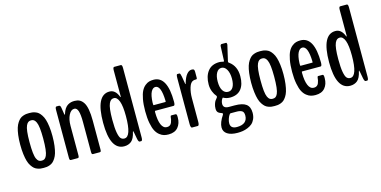

<svg xmlns="http://www.w3.org/2000/svg" viewBox="-79 -1123 3376 1700"><g transform="rotate(-15 1608.5 -273.5)"><path d="M250.5 -247.1Q250.5 -304.2 246.1 -341.8Q241.7 -379.4 232.7 -398.2Q223.6 -417 213.4 -423.8Q203.1 -430.7 188 -430.7Q172.9 -430.7 162.4 -423.8Q151.9 -417 142.8 -398.2Q133.8 -379.4 129.4 -342Q125 -304.7 125 -247.1Q125 -188.5 129.2 -150.4Q133.3 -112.3 142.3 -93.3Q151.4 -74.2 161.9 -67.6Q172.4 -61 188 -61Q203.6 -61 213.9 -67.6Q224.1 -74.2 232.9 -93Q241.7 -111.8 246.1 -150.1Q250.5 -188.5 250.5 -247.1ZM216.3 3.9Q204.1 5.4 188 5.4Q171.9 5.4 159.4 3.9Q147 2.4 130.9 -3.4Q114.7 -9.3 102.8 -19.5Q90.8 -29.8 78.1 -48.8Q65.4 -67.9 57.6 -93.8Q49.8 -119.6 44.7 -158.9Q39.6 -198.2 39.6 -247.1Q39.6 -295.9 44.7 -334.7Q49.8 -373.5 58.1 -399.4Q66.4 -425.3 79.1 -444.1Q91.8 -462.9 103.8 -472.9Q115.7 -482.9 132.1 -488.5Q148.4 -494.1 160.4 -495.6Q172.4 -497.1 188 -497.1Q203.6 -497.1 215.6 -495.6Q227.5 -494.1 243.7 -488.5Q259.8 -482.9 271.7 -472.9Q283.7 -462.9 296.4 -444.1Q309.1 -425.3 317.1 -399.4Q325.2 -373.5 330.3 -334.7Q335.4 -295.9 335.4 -247.1Q335.4 -198.2 330.3 -158.9Q325.2 -119.6 317.4 -93.8Q309.6 -67.9 297.1 -48.8Q284.7 -29.8 272.7 -19.5Q260.7 -9.3 244.6 -3.4Q228.5 2.4 216.3 3.9Z M438 0Q432.1 0 429 -4.6Q425.8 -9.3 425.8 -23.9V-461.9Q425.8 -491.2 437.5 -491.2H458.5Q465.3 -491.2 469.7 -486.8Q474.1 -482.4 476.6 -468.3L486.3 -406.7Q487.3 -401.4 489.7 -401.4Q491.7 -401.4 492.7 -406.2Q501 -434.6 513.9 -453.6Q526.9 -472.7 542.5 -481.7Q558.1 -490.7 572 -493.9Q585.9 -497.1 603 -497.1Q629.9 -497.1 649.4 -487.3Q668.9 -477.5 684.3 -454.3Q699.7 -431.2 707.5 -388.9Q715.3 -346.7 715.3 -285.6V-23.9Q715.3 -9.3 712.4 -4.6Q709.5 0 703.1 0H640.6Q634.3 0 631.3 -4.6Q628.4 -9.3 628.4 -23.9V-296.4Q628.4 -365.2 617.9 -397.9Q607.4 -430.7 583.5 -430.7Q553.2 -430.7 533.2 -391.4Q513.2 -352.1 513.2 -293V-23.9Q513.2 -9.3 510 -4.6Q506.8 0 501 0Z M927.2 5.4Q798.8 5.4 798.8 -244.1Q798.8 -497.1 923.8 -497.1Q978 -497.1 1003.9 -428.7Q1007.3 -423.8 1007.8 -423.8Q1009.8 -423.8 1009.8 -430.2V-668Q1009.8 -697.3 1022 -697.3H1082.5Q1094.7 -697.3 1094.7 -668V-32.7Q1094.7 0 1083 0H1068.8Q1058.1 0 1052.2 -29.3Q1039.1 -104.5 1036.6 -105.5Q1035.2 -104 1033.2 -99.6Q1020 -39.1 993.2 -16.8Q966.3 5.4 927.2 5.4ZM1009.3 -249.5Q1009.3 -341.8 992.7 -386.2Q976.1 -430.7 946.3 -430.7Q931.6 -430.7 921.1 -423.1Q910.6 -415.5 901.9 -396.5Q893.1 -377.4 888.7 -340.6Q884.3 -303.7 884.3 -249.5Q884.3 -173.8 892.1 -131.3Q899.9 -88.9 912.6 -75Q925.3 -61 945.8 -61Q1009.3 -61 1009.3 -249.5Z M1449.7 -118.2Q1449.7 -64 1420.4 -29.3Q1391.1 5.4 1333.5 5.4Q1310.5 5.4 1291.5 0.2Q1272.5 -4.9 1252 -21Q1231.4 -37.1 1217.3 -63.7Q1203.1 -90.3 1194.1 -137Q1185.1 -183.6 1185.1 -246.1Q1185.1 -309.1 1193.8 -355.7Q1202.6 -402.3 1216.3 -429Q1230 -455.6 1249.8 -471.4Q1269.5 -487.3 1287.6 -492.2Q1305.7 -497.1 1327.6 -497.1Q1453.6 -497.1 1453.6 -261.7Q1453.6 -227.5 1441.4 -227.5H1271.5Q1267.6 -227.5 1267.6 -215.3Q1268.1 -141.1 1285.4 -101.1Q1302.7 -61 1335.9 -61Q1352.1 -61 1363 -68.4Q1374 -75.7 1379.4 -89.8Q1384.8 -104 1387 -114.5Q1389.2 -125 1390.6 -140.6Q1392.1 -151.4 1398.9 -151.4H1438.5Q1449.7 -151.4 1449.7 -126ZM1270 -279.3H1381.8Q1382.8 -279.3 1382.8 -291.5Q1378.9 -431.2 1327.1 -431.2Q1303.2 -431.2 1287.1 -400.4Q1271 -369.6 1268.1 -303.7Q1268.1 -279.3 1270 -279.3Z M1547.9 0Q1542.5 0 1539.1 -9.3Q1535.6 -18.6 1535.6 -33.7V-453.6Q1535.6 -491.2 1544.9 -491.2H1563.5Q1568.8 -491.2 1571.8 -484.1Q1574.7 -477.1 1578.1 -460L1589.4 -393.6Q1590.3 -386.2 1592.8 -386.2Q1594.7 -386.2 1595.7 -393.6Q1610.4 -445.3 1630.9 -470.2Q1651.4 -495.1 1673.3 -496.1H1681.2Q1693.8 -496.1 1698.2 -489.7Q1702.6 -483.4 1702.6 -469.7V-420.9Q1702.6 -409.2 1700.7 -405.8Q1698.7 -402.3 1693.8 -402.3Q1675.3 -402.3 1668 -399.4Q1641.1 -391.6 1627.9 -347.2Q1614.7 -302.7 1614.7 -253.4V-33.7Q1614.7 -18.6 1611.3 -9.3Q1607.9 0 1602.5 0Z M2002 -327.1Q2002 -378.4 1983.6 -410.9Q1965.3 -443.4 1935.5 -443.4Q1906.7 -443.4 1889.9 -413.3Q1873 -383.3 1873 -333Q1873 -279.8 1891.4 -251.2Q1909.7 -222.7 1939.9 -222.7Q1970.2 -222.7 1986.1 -250.5Q2002 -278.3 2002 -327.1ZM1934.6 98.6Q1982.9 98.6 2007.3 77.9Q2031.7 57.1 2031.7 18.6Q2031.7 -13.2 2014.4 -23.4Q1997.1 -33.7 1965.3 -33.7H1909.7Q1905.3 -33.7 1897.5 -21.7Q1889.6 -9.8 1882.8 10.5Q1876 30.8 1876 49.3Q1876 98.6 1934.6 98.6ZM1927.7 149.9Q1867.2 149.9 1834 128.4Q1800.8 106.9 1800.8 67.9Q1800.8 22.9 1842.3 -39.1Q1844.2 -41.5 1844.2 -45.9Q1844.2 -51.3 1841.3 -53.2Q1839.8 -53.7 1833.3 -56.4Q1826.7 -59.1 1825.2 -59.6Q1823.7 -60.1 1818.4 -62.5Q1813 -64.9 1811.8 -66.2Q1810.5 -67.4 1806.4 -70.1Q1802.2 -72.8 1801.3 -75Q1800.3 -77.1 1797.9 -80.8Q1795.4 -84.5 1794.7 -88.1Q1793.9 -91.8 1793.2 -96.7Q1792.5 -101.6 1792.5 -106.9Q1792.5 -129.9 1798.8 -148.7Q1805.2 -167.5 1810.3 -175Q1815.4 -182.6 1828.6 -198.7Q1832 -203.6 1832 -208Q1832 -213.4 1829.1 -216.8Q1813.5 -233.9 1801.3 -264.2Q1789.1 -294.4 1789.1 -329.1Q1789.1 -404.8 1825 -450.9Q1860.8 -497.1 1931.2 -497.1Q1943.8 -497.1 1965.3 -491.7Q1970.2 -490.7 1972.2 -492.2Q1974.1 -493.7 1974.6 -499L1979.5 -625Q1980 -634.8 1982.4 -639.6Q1984.9 -644.5 1987.3 -645.5Q1989.7 -646.5 1994.6 -646.5H2034.2Q2037.6 -646.5 2039.6 -638.7Q2041.5 -630.9 2040 -625.5L2007.8 -486.8Q2005.9 -478.5 2007.6 -475.1Q2009.3 -471.7 2015.6 -467.8Q2079.1 -420.9 2079.1 -329.6Q2079.1 -252.9 2044.9 -210.9Q2010.7 -168.9 1942.9 -168.9Q1909.2 -168.9 1880.4 -185.5Q1873.5 -180.7 1866.7 -165.3Q1859.9 -149.9 1859.9 -132.8Q1859.9 -91.8 1910.6 -91.8H1962.9Q2036.1 -91.8 2068.4 -66.9Q2100.6 -42 2100.6 12.2Q2100.6 44.4 2089.4 69.6Q2078.1 94.7 2060.8 109.4Q2043.5 124 2019.8 133.5Q1996.1 143.1 1973.9 146.5Q1951.7 149.9 1927.7 149.9Z M2367.7 -247.1Q2367.7 -304.2 2363.3 -341.8Q2358.9 -379.4 2349.9 -398.2Q2340.8 -417 2330.6 -423.8Q2320.3 -430.7 2305.2 -430.7Q2290 -430.7 2279.5 -423.8Q2269 -417 2260 -398.2Q2251 -379.4 2246.6 -342Q2242.2 -304.7 2242.2 -247.1Q2242.2 -188.5 2246.3 -150.4Q2250.5 -112.3 2259.5 -93.3Q2268.6 -74.2 2279.1 -67.6Q2289.6 -61 2305.2 -61Q2320.8 -61 2331.1 -67.6Q2341.3 -74.2 2350.1 -93Q2358.9 -111.8 2363.3 -150.1Q2367.7 -188.5 2367.7 -247.1ZM2333.5 3.9Q2321.3 5.4 2305.2 5.4Q2289.1 5.4 2276.6 3.9Q2264.2 2.4 2248 -3.4Q2231.9 -9.3 2220 -19.5Q2208 -29.8 2195.3 -48.8Q2182.6 -67.9 2174.8 -93.8Q2167 -119.6 2161.9 -158.9Q2156.7 -198.2 2156.7 -247.1Q2156.7 -295.9 2161.9 -334.7Q2167 -373.5 2175.3 -399.4Q2183.6 -425.3 2196.3 -444.1Q2209 -462.9 2220.9 -472.9Q2232.9 -482.9 2249.3 -488.5Q2265.6 -494.1 2277.6 -495.6Q2289.6 -497.1 2305.2 -497.1Q2320.8 -497.1 2332.8 -495.6Q2344.7 -494.1 2360.8 -488.5Q2377 -482.9 2388.9 -472.9Q2400.9 -462.9 2413.6 -444.1Q2426.3 -425.3 2434.3 -399.4Q2442.4 -373.5 2447.5 -334.7Q2452.6 -295.9 2452.6 -247.1Q2452.6 -198.2 2447.5 -158.9Q2442.4 -119.6 2434.6 -93.8Q2426.8 -67.9 2414.3 -48.8Q2401.9 -29.8 2389.9 -19.5Q2377.9 -9.3 2361.8 -3.4Q2345.7 2.4 2333.5 3.9Z M2796.4 -118.2Q2796.4 -64 2767.1 -29.3Q2737.8 5.4 2680.2 5.4Q2657.2 5.4 2638.2 0.2Q2619.1 -4.9 2598.6 -21Q2578.1 -37.1 2564 -63.7Q2549.8 -90.3 2540.8 -137Q2531.7 -183.6 2531.7 -246.1Q2531.7 -309.1 2540.5 -355.7Q2549.3 -402.3 2563 -429Q2576.7 -455.6 2596.4 -471.4Q2616.2 -487.3 2634.3 -492.2Q2652.3 -497.1 2674.3 -497.1Q2800.3 -497.1 2800.3 -261.7Q2800.3 -227.5 2788.1 -227.5H2618.2Q2614.3 -227.5 2614.3 -215.3Q2614.7 -141.1 2632.1 -101.1Q2649.4 -61 2682.6 -61Q2698.7 -61 2709.7 -68.4Q2720.7 -75.7 2726.1 -89.8Q2731.4 -104 2733.6 -114.5Q2735.8 -125 2737.3 -140.6Q2738.8 -151.4 2745.6 -151.4H2785.2Q2796.4 -151.4 2796.4 -126ZM2616.7 -279.3H2728.5Q2729.5 -279.3 2729.5 -291.5Q2725.6 -431.2 2673.8 -431.2Q2649.9 -431.2 2633.8 -400.4Q2617.7 -369.6 2614.7 -303.7Q2614.7 -279.3 2616.7 -279.3Z M2998.5 5.4Q2870.1 5.4 2870.1 -244.1Q2870.1 -497.1 2995.1 -497.1Q3049.3 -497.1 3075.2 -428.7Q3078.6 -423.8 3079.1 -423.8Q3081.1 -423.8 3081.1 -430.2V-668Q3081.1 -697.3 3093.3 -697.3H3153.8Q3166 -697.3 3166 -668V-32.7Q3166 0 3154.3 0H3140.1Q3129.4 0 3123.5 -29.3Q3110.4 -104.5 3107.9 -105.5Q3106.4 -104 3104.5 -99.6Q3091.3 -39.1 3064.5 -16.8Q3037.6 5.4 2998.5 5.4ZM3080.6 -249.5Q3080.6 -341.8 3064 -386.2Q3047.4 -430.7 3017.6 -430.7Q3002.9 -430.7 2992.4 -423.1Q2981.9 -415.5 2973.1 -396.5Q2964.4 -377.4 2960 -340.6Q2955.6 -303.7 2955.6 -249.5Q2955.6 -173.8 2963.4 -131.3Q2971.2 -88.9 2983.9 -75Q2996.6 -61 3017.1 -61Q3080.6 -61 3080.6 -249.5Z"/></g></svg>

Font: BenchNine
Style: Bold
Weight: 700
Version: Version 1 ; ttfautohint (v0.92.18-e454-dirty) -l 8 -r 50 -G 